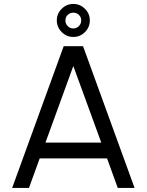

<svg xmlns="http://www.w3.org/2000/svg" viewBox="-20 -928 724 948"><path d="M294.5 -700H390L644.5 0H561.5L508.5 -146H176L123 0H40ZM204.5 -224H480L342 -602ZM342 -745.5Q308.5 -745.5 284.5 -769.8Q260.5 -794 260.5 -827.5Q260.5 -860.5 284.5 -884.5Q308.5 -908.5 342 -908.5Q375.5 -908.5 399.5 -884.5Q423.5 -860.5 423.5 -827.5Q423.5 -793.5 399.5 -769.5Q375.5 -745.5 342 -745.5ZM342 -787.5Q358 -787.5 369.5 -799Q381 -810.5 381 -827.5Q381 -843.5 369.5 -854.5Q358 -865.5 342 -865.5Q326 -865.5 314.5 -854.5Q303 -843.5 303 -827.5Q303 -810.5 314.5 -799Q326 -787.5 342 -787.5Z"/></svg>

Font: Urbanist
Style: Regular
Weight: 400
Designer: Corey Hu
Foundry: Corey Hu
Version: Version 1.330; ttfautohint (v1.8.4.7-5d5b)